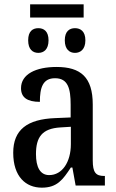

<svg xmlns="http://www.w3.org/2000/svg" viewBox="-20 -856 537 886"><path d="M119 -775H366V-836H119ZM157 -612C182 -612 204 -628 204 -670C204 -712 182 -726 157 -726C131 -726 110 -712 110 -670C110 -628 131 -612 157 -612ZM326 -612C351 -612 374 -628 374 -670C374 -712 351 -726 326 -726C301 -726 279 -712 279 -670C279 -628 301 -612 326 -612ZM173 10C244 10 270 -27 307 -83H314L329 0H464V-44H461C422 -44 408 -60 408 -116V-374C408 -500 352 -547 241 -547C146 -547 77 -514 77 -449C77 -406 106 -386 164 -386C164 -451 177 -495 234 -495C294 -495 306 -447 306 -373V-314L235 -311C105 -306 41 -257 41 -151C41 -41 99 10 173 10ZM207 -48C165 -48 146 -85 146 -145C146 -223 174 -263 259 -268L307 -271V-191C307 -108 267 -48 207 -48Z"/></svg>

Font: Noto Serif Condensed Medium
Style: Regular
Weight: 500
Width: 3
Designer: Monotype Design Team
Foundry: Monotype Imaging Inc.
Version: Version 2.015